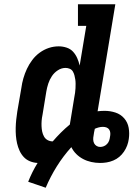

<svg xmlns="http://www.w3.org/2000/svg" viewBox="-20 -755 640 899"><path d="M194 124 112 96Q121 73 132 51Q143 29 156 8Q137 7 120 0Q103 -7 91 -20Q79 -33 71.5 -49.5Q64 -66 60 -83.5Q56 -101 54.5 -119.5Q53 -138 53.5 -157Q54 -176 56 -195Q58 -214 61 -233L80 -343Q83 -366 89.5 -388.5Q96 -411 106 -432.5Q116 -454 131 -474Q146 -494 166 -508.5Q186 -523 208.5 -530.5Q231 -538 255 -538Q274 -538 292 -532Q310 -526 322 -513Q334 -500 341.5 -483Q349 -466 353 -448L384 -634H345V-735H520L437 -234Q445 -235 453.5 -235.5Q462 -236 470 -236Q496 -236 520.5 -228Q545 -220 561.5 -201Q578 -182 582.5 -156.5Q587 -131 583 -104Q581 -89 575.5 -74Q570 -59 560.5 -45Q551 -31 538.5 -20.5Q526 -10 510.5 -3.5Q495 3 479.5 5.5Q464 8 449 8Q428 8 407.5 3.5Q387 -1 369 -10.5Q351 -20 337 -34Q323 -48 314 -66Q276 -24 246 24Q216 72 194 124ZM227 -93Q245 -114 265 -134Q285 -154 307 -172Q308 -177 308.5 -181.5Q309 -186 310 -190L328 -300Q330 -310 331.5 -320.5Q333 -331 333.5 -341.5Q334 -352 334 -362.5Q334 -373 332.5 -383Q331 -393 328.5 -402.5Q326 -412 321 -420.5Q316 -429 306.5 -433Q297 -437 287 -437Q268 -437 251 -426Q234 -415 223 -398.5Q212 -382 206 -363.5Q200 -345 197 -327L179 -217Q176 -203 175 -190Q174 -177 174.5 -164Q175 -151 177.5 -139Q180 -127 186 -116Q192 -105 203 -99Q214 -93 227 -93ZM449 -67Q458 -67 466.5 -70.5Q475 -74 481.5 -81Q488 -88 491 -96.5Q494 -105 495 -114Q497 -123 496.5 -132Q496 -141 491.5 -148Q487 -155 479 -158Q471 -161 462 -161Q452 -161 442.5 -158.5Q433 -156 424 -152Q422 -144 420.5 -135.5Q419 -127 418 -119Q416 -110 416.5 -100.5Q417 -91 421 -83.5Q425 -76 432.5 -71.5Q440 -67 449 -67Z"/></svg>

Font: Iosevka Slab Extended
Style: Bold Italic
Weight: 700
Width: 7
Italic angle: -9°
Monospace: yes
Designer: Belleve Invis
Foundry: Belleve Invis
Version: Version 11.1.0; ttfautohint (v1.8.3)